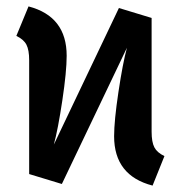

<svg xmlns="http://www.w3.org/2000/svg" viewBox="-20 -564 564 599"><path d="M453 -153Q453 -121 461.5 -104.5Q470 -88 493 -77L456 15Q336 -16 336 -139Q336 -187 349.5 -277Q363 -367 376 -415L173 10L71 -21V-376Q71 -408 62.5 -424.5Q54 -441 31 -452L69 -544Q188 -513 188 -390Q188 -341 174.5 -251Q161 -161 148 -113L351 -539L453 -508Z"/></svg>

Font: Fira Sans Condensed Medium
Style: Regular
Weight: 500
Width: 3
Designer: Carrois Corporate & Edenspiekermann AG
Foundry: Carrois Corporate GbR & Edenspiekermann AG
Version: Version 4.203;PS 004.203;hotconv 1.0.88;makeotf.lib2.5.64775